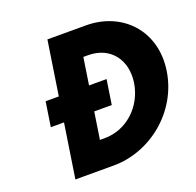

<svg xmlns="http://www.w3.org/2000/svg" viewBox="-141 -974 1145 1122"><g transform="rotate(-20 432.0 -412.5)"><path d="M403.8 -489 429.5 -657H458.5C598.5 -657 677.2 -550 656 -412C633.9 -274 522.7 -168 383.7 -168H354.7L380.4 -336H489.4L512.8 -489ZM215.8 -489H133.8L110.4 -336H192.4L141 0H380C607 0 822.3 -172 859.2 -413C895.9 -653 732.2 -825 506.2 -825H267.2Z"/></g></svg>

Font: Sztylet
Style: BdObl
Weight: 700
Foundry: Cannot Into Space Fonts, PlusOne Fonts
Version: Version 0.12